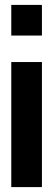

<svg xmlns="http://www.w3.org/2000/svg" viewBox="-20 -763 217 783"><path d="M26 -618V-743H151V-618ZM26 0V-510H151V0Z"/></svg>

Font: Saira Ultra Condensed Black
Style: Regular
Weight: 900
Width: 1
Designer: Hector Gatti with collaboration of the Omnibus-Type team
Foundry: Omnibus-Type
Version: Version 1.001; ttfautohint (v1.8)